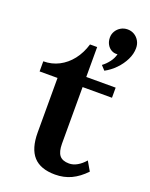

<svg xmlns="http://www.w3.org/2000/svg" viewBox="-160 -941 810 1037"><g transform="rotate(20 245.0 -422.5)"><path d="M390.1 -857.9Q411.1 -857.9 428.5 -847.7Q445.8 -837.4 456.3 -819.3Q466.8 -801.3 466.8 -777.8Q466.8 -744.6 450.4 -711.4Q434.1 -678.2 407 -650.4Q379.9 -622.6 347.2 -605L324.2 -629.9Q343.8 -644 360.6 -665.8Q377.4 -687.5 383.8 -712.9Q365.2 -710.4 349.1 -719.2Q333 -728 323.5 -745.1Q314 -762.2 314 -784.2Q314 -804.2 324.2 -821Q334.5 -837.9 351.8 -847.9Q369.1 -857.9 390.1 -857.9ZM20 -540Q68.4 -540 109.1 -561Q149.9 -582 180.2 -620.6Q210.4 -659.2 226.1 -711.9H267.1V-540H436V-481.9H267.1V-157.2Q267.1 -110.8 283.9 -89.8Q300.8 -68.8 338.9 -68.8Q362.3 -68.8 385.5 -82Q408.7 -95.2 429.2 -119.1L460 -65.9Q421.9 -25.9 380.1 -6.3Q338.4 13.2 288.1 13.2Q204.1 13.2 163.6 -31.5Q123 -76.2 123 -168.9V-481.9H20Z"/></g></svg>

Font: BIZ UDPMincho
Style: Bold
Weight: 700
Designer: TypeBank Co., Ltd.
Foundry: Morisawa Inc.
Version: Version 1.06